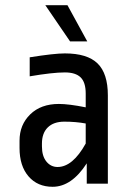

<svg xmlns="http://www.w3.org/2000/svg" viewBox="-20 -705 509 737"><path d="M394 -339V0H313V-78Q255 12 182 12Q124 12 89.5 -28Q55 -68 55 -137V-165Q55 -226 96 -266Q137 -306 206 -306Q244 -306 309 -293V-346Q309 -389 289.5 -408Q270 -427 229 -427Q182 -427 94 -412V-485Q188 -500 229 -500Q315 -500 354.5 -461.5Q394 -423 394 -339ZM201 -64Q259 -64 309 -154V-231Q271 -238 227 -238Q186 -238 163.5 -216Q141 -194 141 -154V-143Q141 -106 158 -85Q175 -64 201 -64ZM249 -546 154 -685H239L315 -546Z"/></svg>

Font: RopaSansRegular
Style: Regular
Weight: 400
Designer: Botio Nikoltchev
Foundry: Botjo Nikoltchev
Version: Version 1.002